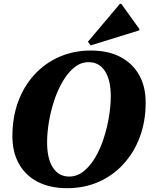

<svg xmlns="http://www.w3.org/2000/svg" viewBox="-20 -971 784 1007"><path d="M332 16Q243 16 178.5 -17Q114 -50 79.5 -111.5Q45 -173 45 -257Q45 -355 75 -437Q105 -519 160.5 -579.5Q216 -640 291.5 -673Q367 -706 457 -706Q546 -706 610 -673Q674 -640 709 -579Q744 -518 744 -433Q744 -335 713.5 -253Q683 -171 627.5 -110.5Q572 -50 497 -17Q422 16 332 16ZM343 -45Q384 -45 418.5 -72.5Q453 -100 479.5 -145Q506 -190 524 -245.5Q542 -301 551.5 -358.5Q561 -416 561 -466Q561 -551 530.5 -598Q500 -645 445 -645Q404 -645 370 -617.5Q336 -590 309.5 -545Q283 -500 264.5 -444.5Q246 -389 236.5 -331.5Q227 -274 227 -224Q227 -139 257.5 -92Q288 -45 343 -45ZM456 -733 441 -752 609 -951H616L711 -819V-812Z"/></svg>

Font: Platypi
Style: Bold Italic
Weight: 700
Italic angle: -13°
Designer: David Sargent
Foundry: Bolt Cutter Type
Version: Version 1.200; ttfautohint (v1.8.4.7-5d5b)